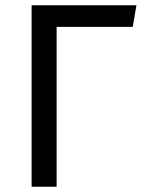

<svg xmlns="http://www.w3.org/2000/svg" viewBox="-20 -709 548 729"><path d="M484 -607H195V0H100V-689H498Z"/></svg>

Font: Fira Sans
Style: Regular
Weight: 400
Designer: bBox Type GmbH & Carrois Corporate GbR & Edenspiekermann AG
Foundry: bBox Type GmbH & Carrois Corporate GbR & Edenspiekermann AG
Version: Version 4.301